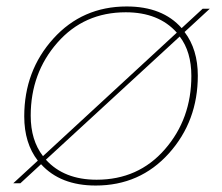

<svg xmlns="http://www.w3.org/2000/svg" viewBox="-20 -567 687 594"><path d="M592 -333Q592 -192 502.5 -92.5Q413 7 276 7Q167 7 107 -59L43 0H21L97 -70Q55 -124 55 -207Q55 -348 145 -447.5Q235 -547 372 -547Q483 -547 542 -480L607 -540H629L551 -468Q592 -414 592 -333ZM75 -209Q75 -133 113 -84L527 -466Q471 -529 369 -529Q240 -529 157.5 -435Q75 -341 75 -209ZM279 -11Q408 -11 490 -105Q572 -199 572 -332Q572 -407 536 -454L122 -73Q178 -11 279 -11Z"/></svg>

Font: Poppins Thin
Style: Italic
Weight: 250
Italic angle: -10°
Designer: Ninad Kale (Devanagari), Jonny Pinhorn (Latin)
Foundry: Indian Type Foundry
Version: Version 3.200;PS 1.000;hotconv 16.6.54;makeotf.lib2.5.65590